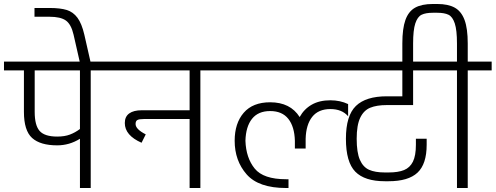

<svg xmlns="http://www.w3.org/2000/svg" viewBox="-30 -943 2486 963"><path d="M545 -634V-590H425V0H371V-247Q318 -214 257 -214Q172 -214 131 -251Q90 -288 90 -382V-590H-10V-634ZM371 -296V-590H144V-382Q144 -314 169 -286Q194 -258 257 -258Q294 -258 320.5 -268Q347 -278 371 -296Z M339 -769Q327 -821 300.5 -840Q274 -859 218 -859H143V-903H218Q272 -903 304.5 -893Q337 -883 358.5 -854Q380 -825 393 -769L426 -624H372Z M1095 -634V-590H975V0H921V-346H691Q668 -346 659 -341Q650 -336 650 -321Q650 -295 701 -269L680 -227Q596 -264 596 -326Q596 -358 618 -374Q640 -390 681 -390H921V-590H525V-634Z M1653 -590H1075V-634H1653ZM1716 -421V-360Q1685 -396 1627 -396Q1567 -396 1536 -357Q1505 -318 1503 -247V-198H1449V-237Q1447 -308 1416 -347Q1385 -386 1325 -386Q1265 -386 1234 -347Q1203 -308 1201 -237Q1204 -151 1247.5 -97.5Q1291 -44 1405 -44H1417V0H1405Q1267 0 1207 -68.5Q1147 -137 1147 -237Q1147 -325 1192.5 -377.5Q1238 -430 1325 -430Q1426 -430 1473 -356Q1495 -396 1533.5 -418Q1572 -440 1627 -440Q1676 -440 1716 -421Z M1759 -247Q1759 -178 1775 -141.5Q1791 -105 1821 -91.5Q1851 -78 1900 -78H1919Q1967 -78 1996.5 -90Q2026 -102 2041 -132Q2056 -162 2056 -217V-247H2110V-217Q2110 -120 2064 -77Q2018 -34 1919 -34H1900Q1799 -34 1752 -82Q1705 -130 1705 -247Q1705 -363 1755 -411.5Q1805 -460 1910 -460H1988V-590H1633V-634H2162V-590H2042V-416H1910Q1859 -416 1826.5 -402.5Q1794 -389 1776.5 -352Q1759 -315 1759 -247Z M2436 -590H2316V0H2262V-590H2142V-634H2262V-725Q2262 -792 2251 -825.5Q2240 -859 2219.5 -869Q2199 -879 2163 -879H2141Q2105 -879 2084.5 -869Q2064 -859 2053 -825.5Q2042 -792 2042 -725V-608H1988V-725Q1988 -800 2003.5 -843Q2019 -886 2052 -904.5Q2085 -923 2141 -923H2163Q2218 -923 2251 -904.5Q2284 -886 2300 -843Q2316 -800 2316 -725V-634H2436Z"/></svg>

Font: Biryani UltraLight
Style: Regular
Weight: 250
Designer: Dan Reynolds and Mathieu Réguer
Foundry: Dan Reynolds and Mathieu Réguer
Version: Version 1.003; ttfautohint (v1.1) -l 5 -r 5 -G 72 -x 0 -D la